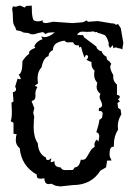

<svg xmlns="http://www.w3.org/2000/svg" viewBox="-20 -667 484 694"><path d="M243.7 -52.7 250 -62Q266.6 -62 272 -89.8L278.3 -89.4Q285.6 -89.4 289.8 -94.2Q293.9 -99.1 297.9 -106.4Q301.8 -113.8 307.1 -122.1Q312.5 -130.4 322.3 -136.7L321.3 -144.5Q321.3 -154.3 330.1 -162.6L335.9 -154.8L338.9 -173.3Q338.9 -187 328.1 -189Q336.4 -212.9 339.4 -233.9L348.6 -240.7L351.1 -255.4Q351.1 -265.6 341.8 -265.6H337.4V-275.9Q349.1 -278.8 349.1 -287.6Q349.1 -293.9 344.5 -302.5Q339.8 -311 339.8 -317.4L342.8 -328.1Q329.1 -338.4 329.1 -353.5L331.5 -368.2Q320.3 -379.9 320.3 -396.5Q320.3 -408.2 322.3 -411.1Q310.5 -420.9 310.5 -437.5L311 -442.4L292 -450.7Q298.3 -455.6 298.3 -461.9Q298.3 -467.8 290.5 -468.3L285.6 -458.5Q279.8 -471.2 272.9 -498L266.6 -495.1L264.6 -503.9L259.3 -502.9Q249 -502.9 244.1 -514.2H229Q227.1 -513.7 225.6 -513.7Q218.3 -513.7 213.4 -520Q199.7 -518.6 189 -513.2Q172.4 -506.3 170.9 -485.4Q156.2 -480 155.3 -463.9Q137.7 -460 129.9 -422.9Q115.7 -408.7 115.7 -382.8L117.2 -365.2L105.5 -357.4L115.2 -352.1Q107.9 -341.3 107.9 -327.6L108.4 -319.8Q108.4 -304.7 94.2 -301.8L104 -275.9L100.1 -259.8L104 -242.7Q102.1 -238.8 102.1 -223.1Q101.6 -215.3 101.6 -207.5Q101.6 -170.9 116.7 -148.9Q118.7 -110.4 146 -97.7Q146.5 -88.4 152.3 -88.4Q158.2 -88.4 166 -95.7L163.1 -84.5Q163.1 -80.6 166.5 -80.6L176.8 -84.5V-81.1Q176.8 -62.5 199.2 -62Q203.6 -52.2 215.8 -52.2ZM181.2 4.4 165.5 -2.9 156.2 -1.5Q140.6 -1.5 140.6 -22.5L126 -21Q112.8 -21 112.8 -32.2L113.3 -35.6Q57.1 -67.4 51.3 -131.3Q37.1 -142.1 37.1 -160.6Q37.1 -175.3 40.5 -181.6L28.8 -183.6V-223.1L18.6 -229Q22.9 -239.3 22.9 -263.2L21.5 -295.9L28.8 -300.3L26.4 -333.5Q38.1 -335.9 38.1 -344.2Q38.1 -349.1 34.7 -353.5L43.5 -382.8L51.8 -380.4Q55.2 -380.4 55.2 -383.3L47.9 -397.5Q61 -402.8 61 -442.9V-445.8Q73.2 -464.8 85.4 -472.2L85 -476.6Q85 -485.8 107.9 -494.1L104 -500Q112.3 -518.6 133.8 -525.4L128.9 -535.2L140.1 -532.7Q158.2 -532.7 178.2 -550.3L159.2 -549.3Q152.8 -549.3 148.4 -545.9Q146 -544.4 144.5 -544.4Q142.6 -544.4 141.1 -546.4Q138.2 -550.8 133.3 -550.8Q120.6 -548.3 115.5 -546.9Q110.4 -545.4 107.4 -544.2Q104.5 -543 97.7 -543Q90.3 -543 86.9 -545.7Q83.5 -548.3 76.2 -548.3Q64.9 -548.3 60.1 -551.8Q55.2 -555.2 39.1 -557.6L34.7 -569.8Q26.9 -578.1 26.9 -595.7Q26.9 -621.1 23.9 -633.8L26.4 -644L36.6 -642.6L52.2 -647L69.8 -639.6L74.2 -645.5L94.7 -646.5Q94.7 -591.8 106 -591.8Q111.3 -589.8 117.2 -589.8Q125.5 -589.8 134.8 -593.8L133.8 -590.3Q133.8 -583.5 147 -583.5L172.9 -588.4L242.2 -583.5L271.5 -585.9Q282.7 -585.9 292.5 -593.3L298.3 -588.4L334 -590.8L383.8 -582.5Q397 -582.5 398.4 -577.1L406.7 -580.1L416.5 -565.4L425.8 -511.7L421.9 -487.8Q416.5 -492.7 406.7 -492.7Q402.3 -495.6 398.4 -495.6Q394 -495.6 390.1 -492.2L387.7 -503.9L377.9 -493.2L372.6 -502.4L373 -511.7Q366.7 -533.7 358.9 -540L339.8 -546.9H337.9Q333.5 -546.9 332 -549.8Q331.1 -551.3 328.1 -551.3Q326.2 -551.3 323.7 -550.3L317.9 -553.7Q308.6 -551.8 295.4 -551.8Q286.6 -551.8 276.4 -552.7Q264.6 -552.2 258.8 -541Q268.6 -540 273.9 -540Q275.4 -540 276.4 -540.5H276.9Q281.7 -540.5 283.7 -532.2L328.6 -498.5Q329.1 -489.3 341.8 -482.9H346.7Q351.6 -467.8 365.2 -461.9V-460Q365.2 -449.7 375 -445.8L382.3 -436Q378.4 -431.2 378.4 -425.3Q378.4 -414.1 389.6 -395.5L389.2 -388.2Q389.2 -372.6 402.8 -361.3V-324.2Q413.1 -322.3 413.1 -317.4Q413.1 -313 406.7 -307.1L413.6 -300.8L404.8 -294.9L406.7 -277.3L416 -271L418.5 -253.4Q405.8 -233.4 405.8 -210.9L406.7 -197.8Q391.6 -175.3 391.6 -144.5V-136.7H389.2Q376 -136.7 376 -110.8L376.5 -102.1L383.3 -86.9L367.2 -86.4L363.3 -62L342.8 -50.3Q310.5 2 243.2 2L198.2 6.8Z"/></svg>

Font: Truetypewriter PolyglOTT
Style: Regular
Weight: 400
Designer: Sergey Beatoff a.k.a. Sam_T
Version: Version 3.76